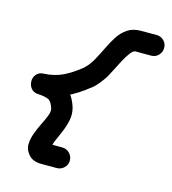

<svg xmlns="http://www.w3.org/2000/svg" viewBox="-109 -680 814 908"><g transform="rotate(15 298.0 -226.0)"><path d="M546 -591Q567 -591 581.5 -576.5Q596 -562 596 -541Q596 -520 581.5 -505Q567 -490 546 -490Q527 -490 507.5 -490Q488 -490 469 -490Q458 -490 444 -471Q430 -452 415.5 -424.5Q401 -397 389 -373Q377 -349 371 -339Q359 -321 345 -303.5Q331 -286 314 -272Q314 -272 313 -272Q313 -272 313 -272Q260 -229 206 -204Q152 -179 83 -176Q59 -174 47 -190Q35 -206 35 -226Q34 -245 46 -261.5Q58 -278 82 -276Q147 -274 189 -247Q231 -220 251 -156Q251 -156 251 -155Q251 -155 251 -155Q259 -126 252.5 -94.5Q246 -63 232.5 -32.5Q219 -2 208 24Q205 33 202.5 44Q200 55 196 63Q195 65 195 61Q195 57 194 55Q190 48 185 44Q179 38 175 38Q194 38 213.5 38Q233 38 252 38Q252 38 252 38Q252 38 252 38Q273 38 288 53Q303 68 303 89Q303 110 288 124.5Q273 139 252 139Q233 139 213.5 139Q194 139 175 139Q156 139 139 132.5Q122 126 111 111Q93 89 94 63Q95 37 105 10Q115 -17 128 -43Q141 -69 149.5 -90.5Q158 -112 154 -127Q154 -127 154 -127Q154 -126 154 -126Q144 -159 127.5 -166.5Q111 -174 78 -176Q54 -177 42 -192Q30 -207 30 -226Q29 -244 41 -259.5Q53 -275 77 -276Q130 -279 169.5 -298Q209 -317 250 -350Q250 -350 250 -350Q250 -350 250 -350Q274 -370 291.5 -400.5Q309 -431 324.5 -464Q340 -497 358.5 -526Q377 -555 403.5 -573Q430 -591 469 -591Q488 -591 507.5 -591Q527 -591 546 -591Q546 -591 546 -591Q546 -591 546 -591Z"/></g></svg>

Font: FRB American Cursive Ultra
Style: Bold Italic
Weight: 1000
Italic angle: -25°
Version: Version 2.0;Modular Font Editor K font №1